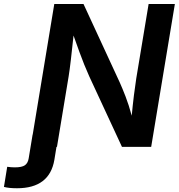

<svg xmlns="http://www.w3.org/2000/svg" viewBox="-130 -748 911 978"><path d="M-109.9 204.1 -93.3 101.6Q-72.8 104.5 -54.7 104.5Q-18.6 104.5 -3.2 93.8Q12.2 83 16.1 58.6L36.1 -62.5H36.6L146.5 -727.5H295.4L479.5 -329.1Q493.2 -298.8 509.5 -256.6Q525.9 -214.4 541 -158.7Q545.9 -211.4 552.2 -262.9Q558.6 -314.5 564 -348.1L627 -727.5H760.7L640.1 0H491.2L324.7 -358.9Q311 -389.2 299.1 -418.9Q287.1 -448.7 274.2 -484.1Q261.2 -519.5 244.6 -566.9Q237.3 -498 231 -443.8Q224.6 -389.6 219.7 -359.4L160.2 0H157.7L147 65.9Q122.6 210.9 -43.5 210.9Q-84.5 210.9 -109.9 204.1Z"/></svg>

Font: Inter Semi Bold
Style: Italic
Weight: 600
Italic angle: -9.39999°
Designer: Rasmus Andersson
Foundry: rsms
Version: Version 4.000;git-3c8e0fc